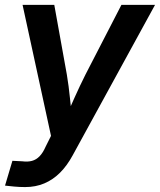

<svg xmlns="http://www.w3.org/2000/svg" viewBox="-34 -549 645 775"><path d="M-13.7 200.2 16.1 100.1 56.2 102.1Q78.1 105 95.2 100.3Q112.3 95.7 126 81.5Q139.6 67.4 150.4 42.5L171.9 -0.5L57.1 -529.3H185.1L235.8 -248Q243.7 -200.7 248.3 -153.6Q252.9 -106.4 258.3 -58.6H224.1Q245.1 -106.4 266.4 -153.8Q287.6 -201.2 311 -248L456.1 -529.3H591.8L259.3 78.1Q236.8 119.6 208.5 147.9Q180.2 176.3 145 191.2Q109.9 206.1 67.4 206.1Q44.9 206.1 23.7 204.1Q2.4 202.1 -13.7 200.2Z"/></svg>

Font: Inter 24pt SemiBold
Style: Italic
Weight: 600
Italic angle: -9.3988°
Designer: Rasmus Andersson
Foundry: rsms
Version: Version 4.001;git-66647c0bb